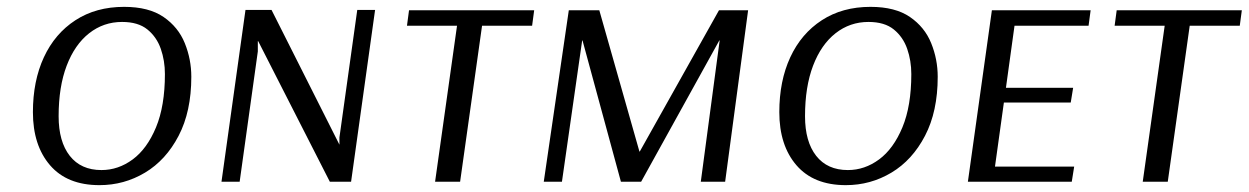

<svg xmlns="http://www.w3.org/2000/svg" viewBox="-20 -530 3642 560"><path d="M538 -306Q538 -205 501 -134Q464 -63 403 -26.5Q342 10 270 10Q176 10 126 -48Q76 -106 76 -203Q76 -294 108 -363Q140 -432 200 -471Q260 -510 342 -510Q414 -510 457 -480.5Q500 -451 519 -404Q538 -357 538 -306ZM461 -314Q461 -353 449 -387.5Q437 -422 410 -444Q383 -466 336 -466Q282 -466 240 -433Q198 -400 174.5 -338.5Q151 -277 151 -191Q151 -117 183.5 -75.5Q216 -34 276 -34Q325 -34 367 -65Q409 -96 435 -158.5Q461 -221 461 -314Z M1004 0H942L733 -410H732V-380L679 0H626L696 -501H772L970 -108V-129L1022 -501H1074Z M1532 -455H1386L1322 0H1249L1313 -455H1167L1173 -500H1538Z M2095 0H2024L2079 -412H2078L1850 0H1791L1679 -412H1678L1619 0H1566L1639 -500H1728L1845 -88H1846L2077 -500H2162Z M2715 -306Q2715 -205 2678 -134Q2641 -63 2580 -26.5Q2519 10 2447 10Q2353 10 2303 -48Q2253 -106 2253 -203Q2253 -294 2285 -363Q2317 -432 2377 -471Q2437 -510 2519 -510Q2591 -510 2634 -480.5Q2677 -451 2696 -404Q2715 -357 2715 -306ZM2638 -314Q2638 -353 2626 -387.5Q2614 -422 2587 -444Q2560 -466 2513 -466Q2459 -466 2417 -433Q2375 -400 2351.5 -338.5Q2328 -277 2328 -191Q2328 -117 2360.5 -75.5Q2393 -34 2453 -34Q2502 -34 2544 -65Q2586 -96 2612 -158.5Q2638 -221 2638 -314Z M3106 0H2803L2873 -500H3161L3155 -455H2939L2914 -274H3110L3103 -231H2908L2882 -44H3113Z M3596 -455H3450L3386 0H3313L3377 -455H3231L3237 -500H3602Z"/></svg>

Font: Arsenal SC
Style: Italic
Weight: 400
Italic angle: -9.10001°
Designer: Andrij Shevchenko
Foundry: Stairsfor
Version: Version 2.001; ttfautohint (v1.8.4.7-5d5b)